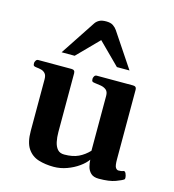

<svg xmlns="http://www.w3.org/2000/svg" viewBox="-114 -855 873 963"><g transform="rotate(15 323.0 -373.5)"><path d="M252 13.2Q209 13.2 173.3 2.2Q137.7 -8.8 116.5 -40Q95.2 -71.3 95.2 -131.8V-398.9Q95.2 -419.9 86.4 -429.4Q77.6 -439 65.2 -442.1Q52.7 -445.3 40.5 -446.3Q30.3 -447.3 26.6 -450.4Q22.9 -453.6 22.9 -464.4Q22.9 -469.7 27.3 -477.1Q31.7 -484.4 39.6 -484.4H212.4Q230.5 -484.4 230.5 -466.8V-161.6Q230.5 -134.3 235.4 -111.3Q240.2 -88.4 252.4 -74.2Q264.6 -60.1 287.6 -60.1Q331.5 -60.1 361.3 -74.2Q391.1 -88.4 415 -113.8V-398.9Q415 -419.9 404.1 -429.2Q393.1 -438.5 376.5 -441.7Q359.9 -444.8 344.2 -446.3Q334 -447.3 330.3 -450.4Q326.7 -453.6 326.7 -464.4Q326.7 -469.7 330.8 -477.1Q335 -484.4 343.3 -484.4H531.7Q549.8 -484.4 549.8 -466.8V-106.4Q549.8 -71.8 556.4 -62.5Q563 -53.2 570.8 -53.2Q577.6 -53.2 584 -54Q590.3 -54.7 595.7 -57.1Q604 -60.5 609.4 -48.3Q614.7 -36.1 614.7 -26.4Q614.7 -20 612.3 -18.1Q603.5 -11.2 572.3 0.5Q541 12.2 486.3 12.2Q459 12.2 445.1 -1Q431.2 -14.2 426.3 -33Q421.4 -51.8 420.9 -69.3Q407.2 -49.3 380.6 -30.3Q354 -11.2 320.3 1Q286.6 13.2 252 13.2ZM142.6 -552.2 263.2 -734.9Q270.5 -745.6 283.4 -752.7Q296.4 -759.8 318.8 -759.8Q342.3 -759.8 355.2 -751Q368.2 -742.2 376 -730.5L495.1 -552.2H429.7L318.8 -662.6L210.4 -552.2Z"/></g></svg>

Font: Gelasio SemiBold
Style: Regular
Weight: 600
Designer: Eben Sorkin
Foundry: Eben Sorkin
Version: Version 1.008